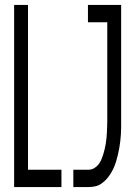

<svg xmlns="http://www.w3.org/2000/svg" viewBox="-20 -755 540 775"><path d="M276 0V-70H338Q349 -70 359 -75.5Q369 -81 376.5 -90Q384 -99 388.5 -109.5Q393 -120 396.5 -131Q400 -142 402.5 -153Q405 -164 407 -175.5Q409 -187 410 -198.5Q411 -210 411.5 -221.5Q412 -233 412.5 -244.5Q413 -256 413 -267V-665H335V-735H469V-267Q469 -253 469 -239.5Q469 -226 468 -212.5Q467 -199 465.5 -185Q464 -171 461.5 -157.5Q459 -144 456 -131Q453 -118 449 -104.5Q445 -91 439.5 -78.5Q434 -66 426.5 -54Q419 -42 410 -32Q401 -22 389.5 -14Q378 -6 365 -3Q352 0 338 0ZM37 0V-735H93V-70H228V0Z"/></svg>

Font: Moesevka
Style: Regular
Weight: 400
Monospace: yes
Designer: Belleve Invis
Foundry: Belleve Invis
Version: Version 32.5.0; ttfautohint (v1.8.4)